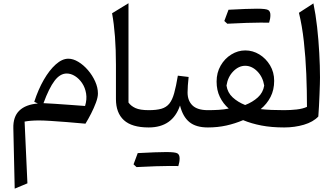

<svg xmlns="http://www.w3.org/2000/svg" viewBox="-20 -774 2031 1166"><path d="M210 -145.5 188 -155.8Q211.9 -230 245.8 -289.1Q279.8 -348.1 318.6 -382.8Q357.4 -417.5 395 -417.5Q424.3 -417.5 455.8 -398.4Q487.3 -379.4 514.2 -348.1Q541 -316.9 557.9 -279.5Q574.7 -242.2 574.7 -206.1Q574.7 -183.1 562.5 -150.4Q550.3 -117.7 533 -83.7Q515.6 -49.8 499 -22.9Q440.4 -28.3 385.5 -32.7Q330.6 -37.1 286.6 -39.8Q242.7 -42.5 217.8 -42.5Q190.9 -42.5 169.4 -40.8Q147.9 -39.1 129.4 -35.6L146.5 339.4L69.3 371.6L61 4.9Q59.1 -64.9 97.2 -102.1Q135.3 -139.2 210 -145.5ZM244.1 -147.5Q270 -146.5 312.7 -143.6Q355.5 -140.6 404.3 -137.2Q453.1 -133.8 496.6 -130.4Q508.8 -170.4 502.9 -206.1Q497.1 -241.7 478.8 -269Q460.4 -296.4 435.5 -312Q410.6 -327.6 385.3 -327.6Q344.7 -327.6 311.3 -283.4Q277.8 -239.3 244.1 -147.5Z M760.3 -754.4V-151.4Q774.9 -130.4 802.7 -117.7Q830.6 -105 882.8 -105H883.3V0H882.8Q780.8 0 732.4 -44.2Q684.1 -88.4 684.1 -172.4V-380.9Q684.1 -565.4 660.6 -693.4Z M1011.2 233.9Q942.9 233.9 809.1 240.7L791 224.1Q797.9 206.1 804 189.2Q810.1 172.4 816.4 155.8Q934.1 149.4 989.5 149.4Q1044.9 149.4 1057.9 157.7Q1070.8 166 1070.8 188Q1070.8 210 1063 234.4ZM883.3 0Q866.7 0 866.7 -33.2V-71.8Q866.7 -105 883.3 -105Q930.2 -105 960 -113.5Q989.7 -122.1 1008.1 -144.5Q1026.4 -167 1037.8 -208.3Q1049.3 -249.5 1060.1 -314.5L1125.5 -306.6Q1122.6 -279.3 1120.8 -255.4Q1119.1 -231.4 1119.1 -212.4Q1119.1 -162.6 1148.9 -133.8Q1178.7 -105 1242.2 -105H1242.7V0H1242.2Q1170.4 0 1130.4 -32.5Q1090.3 -64.9 1073.2 -133.3Q1027.8 0 883.3 0Z M1469.7 -467.8Q1515.1 -467.8 1555.2 -443.4Q1595.2 -418.9 1620.1 -377.2Q1645 -335.4 1645 -283.2Q1645 -228 1623 -185.3Q1601.1 -142.6 1563 -111.3Q1593.8 -107.9 1629.9 -106.4Q1666 -105 1705.6 -105H1706.1V0H1705.6Q1628.9 0 1567.9 -11.7Q1506.8 -23.4 1456.5 -44.4Q1407.2 -23.4 1354.5 -11.7Q1301.8 0 1242.7 0Q1226.1 0 1226.1 -33.2V-71.8Q1226.1 -105 1242.7 -105Q1274.4 -105 1307.6 -106.9Q1340.8 -108.9 1369.1 -114.7Q1335 -144.5 1315.2 -185.3Q1295.4 -226.1 1295.4 -278.8Q1295.4 -333 1320.1 -375.7Q1344.7 -418.5 1384.8 -443.1Q1424.8 -467.8 1469.7 -467.8ZM1469.2 -374.5Q1429.7 -374.5 1396.5 -340.6Q1363.3 -306.6 1355.5 -254.4Q1361.8 -211.4 1393.1 -182.6Q1424.3 -153.8 1468.8 -136.2Q1514.2 -153.8 1545.9 -182.6Q1577.6 -211.4 1584.5 -254.4Q1576.2 -306.6 1542.7 -340.6Q1509.3 -374.5 1469.2 -374.5ZM1562.5 -636.7Q1494.1 -636.7 1360.4 -629.9L1342.3 -646.5Q1349.1 -664.6 1355.2 -681.4Q1361.3 -698.2 1367.7 -714.8Q1485.4 -721.2 1540.8 -721.2Q1596.2 -721.2 1609.1 -712.9Q1622.1 -704.6 1622.1 -682.6Q1622.1 -660.6 1614.3 -636.2Z M1883.3 -753.4Q1897 -688.5 1905.8 -609.9Q1914.6 -531.2 1918.9 -451.7Q1923.3 -372.1 1923.3 -303.7Q1923.3 -290.5 1922.6 -262.7Q1921.9 -234.9 1920.4 -200Q1918.9 -165 1917.2 -129.9Q1915.5 -94.7 1913.1 -66.4Q1881.8 -33.2 1825.7 -16.6Q1769.5 0 1706.1 0Q1689.5 0 1689.5 -33.2V-71.8Q1689.5 -105 1706.1 -105Q1744.1 -105 1781.5 -109.1Q1818.8 -113.3 1844.2 -125Q1844.2 -222.2 1840.1 -324.5Q1835.9 -426.8 1825.2 -522.9Q1814.5 -619.1 1795.4 -696.3Z"/></svg>

Font: Pinar-DS2-FD Medium
Style: Regular
Weight: 500
Designer: Amin Abedi
Version: Version 3.000